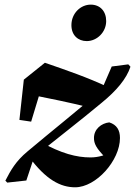

<svg xmlns="http://www.w3.org/2000/svg" viewBox="-20 -765 572 813"><path d="M298 28.1C387 28.1 488 -85.5 488 -180.6C488 -214 474.6 -236.7 442.7 -246.8C409 -243.1 377.9 -218.3 377.9 -180.8C377.9 -157.4 386.3 -138.2 427.3 -97L449.5 -121.4C428.1 -108.6 397.4 -98.4 363.2 -98.4C304.7 -98.4 239.3 -114.7 151 -164.7L102.6 -101.4C174.4 -3.7 236.7 28.1 298 28.1ZM91.5 -0.7 124.4 -99.5C218.5 -176.6 315.2 -250.2 410.2 -329.5C473.5 -381 515.9 -431.8 532.4 -482.5L523.2 -492.5L453.1 -483.4L410.8 -385.7C307.2 -295.7 200.2 -211.1 96.2 -123.6C47 -82.6 25.6 -44.4 2.7 0L10.7 8.2L91.5 -0.7ZM62.2 -257.3 111.9 -249.9 166.2 -428.9 102.8 -365.6C195.6 -347.1 274.3 -330.8 360.1 -309.9L439.4 -395.4C349.8 -437.6 262.3 -467.3 170.1 -499.3L80.9 -427.7L62.2 -257.3ZM347.2 -591C390.6 -591 429.6 -628.7 429.6 -675.8C429.6 -717.9 403.5 -745.4 364.1 -745.4C321.4 -745.4 282.4 -708.8 282.4 -658.5C282.4 -615.6 310.7 -591 347.2 -591Z"/></svg>

Font: Source Serif Variable
Style: Italic
Weight: 389
Italic angle: -12°
Designer: Frank Grießhammer
Foundry: Adobe Systems Incorporated
Version: Version 3.001;hotconv 1.0.111;makeotfexe 2.5.65597